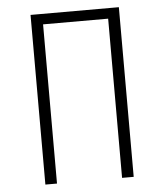

<svg xmlns="http://www.w3.org/2000/svg" viewBox="-52 -776 705 823"><g transform="rotate(-5 300.0 -365.0)"><path d="M110 0V-730H490V0H440V-685H160V0Z"/></g></svg>

Font: JetBrains Mono NL Thin
Style: Regular
Weight: 100
Monospace: yes
Designer: Philipp Nurullin, Konstantin Bulenkov
Foundry: JetBrains
Version: Version 2.305; ttfautohint (v1.8.4.7-5d5b)